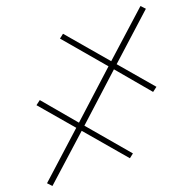

<svg xmlns="http://www.w3.org/2000/svg" viewBox="-20 -471 640 637"><path d="M154 146 136 137 233 -47 101 -122 112 -139 242 -64 340 -251 179 -343 189 -359 349 -268 446 -451 464 -442 367 -258 499 -183 488 -166 358 -241 260 -54 421 38 411 54 251 -37Z"/></svg>

Font: Iosevka Etoile Thin
Style: Regular
Weight: 100
Designer: Belleve Invis
Foundry: Belleve Invis
Version: Version 22.1.2; ttfautohint (v1.8.4)